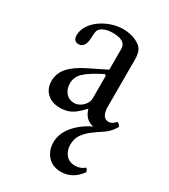

<svg xmlns="http://www.w3.org/2000/svg" viewBox="-170 -506 736 838"><g transform="rotate(30 198.0 -87.0)"><path d="M276 251Q231 251 206.5 223Q182 195 182 155Q182 111 214 72.5Q246 34 298 9Q277 5 262.5 -9Q248 -23 241 -48Q221 -26 204 -13Q187 0 169.5 5.5Q152 11 130 11Q90 11 65.5 -12Q41 -35 41 -73Q41 -111 67 -141Q93 -171 146 -197L235 -241V-346Q235 -367 218.5 -377.5Q202 -388 169 -388Q146 -388 129.5 -382Q113 -376 104 -364Q101 -360 99.5 -350.5Q98 -341 97 -318Q96 -295 87 -282.5Q78 -270 63 -270Q50 -270 43 -277.5Q36 -285 36 -300Q36 -324 49.5 -346.5Q63 -369 86.5 -386.5Q110 -404 140 -414.5Q170 -425 202 -425Q222 -425 241.5 -420Q261 -415 277 -405Q295 -395 302.5 -378.5Q310 -362 310 -333V-97Q310 -71 319 -56.5Q328 -42 345 -42Q353 -42 360.5 -45.5Q368 -49 377 -59Q381 -62 385.5 -59Q390 -56 393.5 -51Q397 -46 395 -43Q385 -26 374.5 -15.5Q364 -5 353 3Q325 21 302 38.5Q279 56 265 77Q251 98 251 128Q251 156 267.5 176.5Q284 197 315 197Q341 197 361 180Q371 184 371 198Q350 226 326 238.5Q302 251 276 251ZM173 -38Q189 -38 203 -46.5Q217 -55 226 -68.5Q235 -82 235 -97V-210L228 -215Q195 -198 173.5 -184.5Q152 -171 139.5 -158.5Q127 -146 121.5 -132.5Q116 -119 116 -103Q116 -75 132 -56.5Q148 -38 173 -38Z"/></g></svg>

Font: Junicode VF
Style: Regular
Weight: 400
Designer: Peter S. Baker
Version: Version 2.213